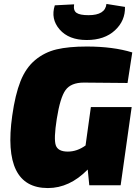

<svg xmlns="http://www.w3.org/2000/svg" viewBox="-20 -940 710 974"><path d="M520 -920 614 -905Q616 -835 563 -786Q510 -737 420 -737Q329 -737 282.5 -790.5Q236 -844 258 -913L356 -918Q351 -887 368 -875Q385 -863 429 -863Q514 -863 520 -920ZM441 -397H648L592 0H433L425 -80Q333 14 223 14Q-10 14 42 -353Q57 -460 84 -528Q111 -596 158.5 -635.5Q206 -675 267 -689.5Q328 -704 420 -704Q554 -704 651 -674L627 -519Q477 -521 405 -521Q340 -521 312.5 -483Q285 -445 268 -337Q252 -235 263 -203Q274 -171 324 -171Q371 -171 414 -202Z"/></svg>

Font: Exo 2.0 Black
Style: Italic
Weight: 900
Italic angle: -8°
Designer: Natanael Gama
Version: Version 1.001;PS 001.001;hotconv 1.0.70;makeotf.lib2.5.58329